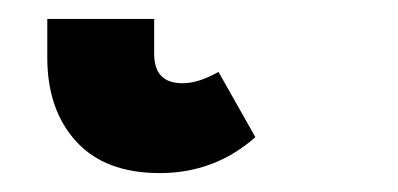

<svg xmlns="http://www.w3.org/2000/svg" viewBox="-20 23 421 203"><path d="M30 84V43H143V80Q143 111 173 111Q190 111 211 99L250 168Q207 206 149 206Q91 206 60.5 172.5Q30 139 30 84Z"/></svg>

Font: Fira Sans Compressed ExtraBold
Style: Regular
Weight: 800
Width: 1
Designer: bBox Type GmbH & Carrois Corporate GbR & Edenspiekermann AG
Foundry: bBox Type GmbH & Carrois Corporate GbR & Edenspiekermann AG
Version: Version 4.301